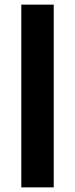

<svg xmlns="http://www.w3.org/2000/svg" viewBox="-20 -809 324 829"><path d="M72 -789H212V0H72Z"/></svg>

Font: Reem Kufi Ink
Style: Bold
Weight: 700
Designer: Khaled Hosny
Version: Version 1.002